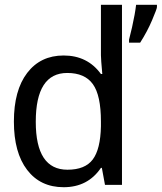

<svg xmlns="http://www.w3.org/2000/svg" viewBox="-20 -780 682 810"><path d="M409.7 -71.8H405.8Q350.6 9.8 248.5 9.8Q150.4 9.8 94.5 -63.2Q38.6 -136.2 38.6 -267.1Q38.6 -398.9 94.7 -472.4Q150.9 -545.9 248.5 -545.9Q349.1 -545.9 405.8 -467.8H411.6Q405.8 -530.8 405.8 -546.9V-759.8H494.6V0H422.9ZM405.8 -247.1V-267.1Q405.8 -377.9 371.8 -425Q337.9 -472.2 263.7 -472.2Q130.9 -472.2 130.9 -266.1Q130.9 -64 264.6 -64Q338.9 -64 371.3 -107.2Q403.8 -150.4 405.8 -247.1ZM524.4 -612.8 537.1 -665Q549.8 -721.7 554.2 -759.8H642.1V-750Q642.1 -743.2 621.6 -694.8Q601.1 -646.5 571.3 -600.1H524.4Z"/></svg>

Font: WenQuanYi Micro Hei Mono
Style: Regular
Weight: 400
Foundry: Ascender Corporation
Version: Version 0.2.0-beta